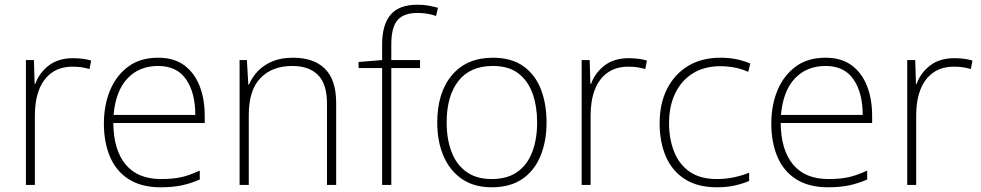

<svg xmlns="http://www.w3.org/2000/svg" viewBox="-20 -785 4164 815"><path d="M90 0V-530H124L127 -429H130Q146 -475 186.5 -506.5Q227 -538 290 -538Q312 -538 331 -535.5Q350 -533 367 -528L360 -492Q342 -497 326 -499.5Q310 -502 288 -502Q236 -502 200 -476.5Q164 -451 146 -404.5Q128 -358 128 -295V0Z M662 10Q581 10 527 -24Q473 -58 447 -119.5Q421 -181 421 -260Q421 -338 447 -401Q473 -464 524 -502Q575 -540 651 -540Q719 -540 762.5 -507.5Q806 -475 827.5 -419.5Q849 -364 849 -294V-263H461Q462 -148 513.5 -86.5Q565 -25 663 -25Q712 -25 747.5 -32.5Q783 -40 828 -61V-23Q789 -6 750.5 2Q712 10 662 10ZM462 -297H809Q809 -391 770 -448Q731 -505 651 -505Q571 -505 521 -452Q471 -399 462 -297Z M997 0V-530H1028L1034 -426H1037Q1050 -457 1074 -482.5Q1098 -508 1135 -524Q1172 -540 1224 -540Q1312 -540 1359.5 -493Q1407 -446 1407 -347V0H1368V-345Q1368 -428 1330 -466.5Q1292 -505 1221 -505Q1135 -505 1085.5 -453.5Q1036 -402 1036 -297V0Z M1602 0V-496H1502V-522L1602 -530V-596Q1602 -680 1638 -722.5Q1674 -765 1752 -765Q1779 -765 1799.5 -761Q1820 -757 1839 -752L1831 -717Q1813 -724 1792.5 -727Q1772 -730 1752 -730Q1693 -730 1667 -699Q1641 -668 1641 -597V-530H1763V-496H1641V0Z M2067 10Q1992 10 1940.5 -25.5Q1889 -61 1862.5 -123Q1836 -185 1836 -265Q1836 -392 1898.5 -466Q1961 -540 2072 -540Q2151 -540 2201.5 -504Q2252 -468 2276 -406Q2300 -344 2300 -265Q2300 -186 2274.5 -123.5Q2249 -61 2197.5 -25.5Q2146 10 2067 10ZM2067 -25Q2134 -25 2176.5 -55.5Q2219 -86 2239.5 -140.5Q2260 -195 2260 -265Q2260 -333 2241 -387Q2222 -441 2181 -473Q2140 -505 2072 -505Q1976 -505 1926 -441.5Q1876 -378 1876 -265Q1876 -194 1897 -139.5Q1918 -85 1960.5 -55Q2003 -25 2067 -25Z M2449 0V-530H2483L2486 -429H2489Q2505 -475 2545.5 -506.5Q2586 -538 2649 -538Q2671 -538 2690 -535.5Q2709 -533 2726 -528L2719 -492Q2701 -497 2685 -499.5Q2669 -502 2647 -502Q2595 -502 2559 -476.5Q2523 -451 2505 -404.5Q2487 -358 2487 -295V0Z M3024 10Q2942 10 2888 -24Q2834 -58 2807 -119.5Q2780 -181 2780 -262Q2780 -346 2812 -408.5Q2844 -471 2901.5 -505.5Q2959 -540 3038 -540Q3075 -540 3106.5 -533.5Q3138 -527 3165 -515L3156 -480Q3127 -493 3097 -498.5Q3067 -504 3038 -504Q2970 -504 2921.5 -474Q2873 -444 2846.5 -389.5Q2820 -335 2820 -262Q2820 -195 2841.5 -141Q2863 -87 2907.5 -56Q2952 -25 3023 -25Q3061 -25 3096 -32.5Q3131 -40 3160 -52V-17Q3135 -6 3100.5 2Q3066 10 3024 10Z M3495 10Q3414 10 3360 -24Q3306 -58 3280 -119.5Q3254 -181 3254 -260Q3254 -338 3280 -401Q3306 -464 3357 -502Q3408 -540 3484 -540Q3552 -540 3595.5 -507.5Q3639 -475 3660.5 -419.5Q3682 -364 3682 -294V-263H3294Q3295 -148 3346.5 -86.5Q3398 -25 3496 -25Q3545 -25 3580.5 -32.5Q3616 -40 3661 -61V-23Q3622 -6 3583.5 2Q3545 10 3495 10ZM3295 -297H3642Q3642 -391 3603 -448Q3564 -505 3484 -505Q3404 -505 3354 -452Q3304 -399 3295 -297Z M3831 0V-530H3865L3868 -429H3871Q3887 -475 3927.5 -506.5Q3968 -538 4031 -538Q4053 -538 4072 -535.5Q4091 -533 4108 -528L4101 -492Q4083 -497 4067 -499.5Q4051 -502 4029 -502Q3977 -502 3941 -476.5Q3905 -451 3887 -404.5Q3869 -358 3869 -295V0Z"/></svg>

Font: Noto Sans Symbols ExtraLight
Style: Regular
Weight: 250
Version: Version 2.002